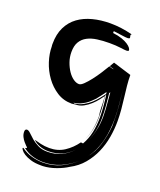

<svg xmlns="http://www.w3.org/2000/svg" viewBox="-168 -709 961 1151"><g transform="rotate(20 312.5 -133.5)"><path d="M444 -352V-354L418 -362L435 -391L552 -355Q552 -322 555.5 -287.5Q559 -253 563.5 -217Q568 -181 571.5 -143.5Q575 -106 575 -68Q575 -17 566 35Q557 87 536.5 134Q516 181 482.5 221Q449 261 399 287Q372 305 329.5 320.5Q287 336 246 338H234Q194 338 167 329.5Q140 321 124 310.5Q108 300 101.5 290.5Q95 281 95 279Q95 275 99 275Q130 298 166 308Q202 318 238 318Q299 318 351 294Q401 270 441 234Q401 269 350 292Q298 315 239 315Q204 315 170.5 305Q137 295 108 272Q111 272 115 270.5Q119 269 119 265L111 258Q104 251 94.5 240Q85 229 77.5 214Q70 199 70 182Q70 165 83 165Q93 165 106 178Q119 191 137 206.5Q155 222 180.5 235Q206 248 241 248Q291 248 331 228.5Q371 209 401 175Q372 207 333.5 225Q295 243 246 243Q216 243 189.5 233Q163 223 147 206Q164 211 189.5 217Q215 223 245 223Q299 223 340.5 195.5Q382 168 412 126L426 128Q449 88 458.5 42.5Q468 -3 468 -53Q468 -87 465 -122Q462 -157 457 -193L452 -186Q457 -151 459.5 -117.5Q462 -84 462 -52Q462 -12 454 27.5Q446 67 429 100Q446 65 453 25.5Q460 -14 460 -59Q455 -85 455 -111Q455 -137 453 -163L451 -183Q444 -173 430 -155Q416 -137 397 -119.5Q378 -102 354.5 -89Q331 -76 305 -76L280 -73Q227 -73 185 -100Q143 -127 113 -168.5Q83 -210 67 -259.5Q51 -309 51 -355Q50 -360 50 -363V-372Q50 -433 72 -477.5Q94 -522 132.5 -550Q171 -578 223 -591.5Q275 -605 335 -605Q405 -605 477 -586Q471 -584 471 -579Q471 -575 472.5 -571.5Q474 -568 474 -564V-562Q471 -557 460 -557Q449 -557 428 -560Q407 -563 369 -568V-556Q403 -552 427 -543.5Q451 -535 466 -525Q481 -515 487.5 -506Q494 -497 494 -491Q494 -487 489.5 -485.5Q485 -484 480 -484Q469 -484 440.5 -488Q412 -492 369 -492Q328 -492 292 -487Q256 -482 229.5 -468Q203 -454 188 -429Q173 -404 173 -364Q173 -331 183.5 -301Q194 -271 209.5 -248Q225 -225 244 -211.5Q263 -198 281 -198Q293 -198 310.5 -215Q328 -232 347.5 -257Q367 -282 385 -310Q403 -338 416 -360ZM408 -151Q398 -141 386 -129.5Q374 -118 359.5 -108.5Q345 -99 327 -91.5Q309 -84 288 -82L295 -79Q325 -83 350 -96.5Q375 -110 394.5 -128Q414 -146 429 -165Q444 -184 455 -198L453 -210Q444 -197 431.5 -181Q419 -165 408 -151ZM481 -54Q481 -10 472 32Q463 72 447 107Q464 71 474 28Q485 -16 485 -62Q485 -85 483.5 -109Q482 -133 480 -157L475 -216L470 -210Q474 -171 477.5 -132Q481 -93 481 -54ZM555 -60Q555 -113 550.5 -163Q546 -213 540 -262Q544 -216 549 -170.5Q554 -125 554 -77Q554 -44 550.5 -7.5Q547 29 538 65Q529 101 513 135Q498 167 475 195Q515 149 532 91Q550 31 555 -28Z"/></g></svg>

Font: Finger Paint
Style: Regular
Weight: 400
Designer: Ralph du Carrois
Foundry: Ralph du Carrois
Version: Version 1.002